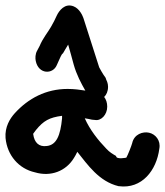

<svg xmlns="http://www.w3.org/2000/svg" viewBox="-22 -732 596 693"><path d="M-2 -234C4 -171 46 -123 104 -110C161 -93 216 -114 245 -162C249 -168 252 -174 257 -184C294 -138 335 -77 406 -60H407C490 -49 543 -117 553 -195C559 -225 539 -248 516 -253C494 -258 462 -248 455 -215C453 -207 439 -171 434 -163C434 -163 397 -155 397 -169C385 -176 374 -182 362 -195C332 -226 302 -264 284 -305C292 -304 301 -302 310 -300L321 -299C343 -295 365 -318 365 -347C365 -361 361 -373 354 -382C362 -390 368 -402 368 -419C368 -432 363 -441 360 -448V-450L351 -463C347 -469 342 -478 336 -489L279 -667C276 -675 266 -700 244 -709C212 -722 191 -693 183 -676C176 -661 171 -650 162 -635C152 -617 133 -595 121 -566L112 -549C105 -537 105 -521 107 -512C117 -463 169 -463 183 -497L192 -517C194 -521 201 -539 205 -539C211 -550 217 -559 224 -571C230 -549 238 -523 244 -499C254 -463 271 -431 286 -405C267 -408 246 -411 222 -411C144 -411 80 -377 31 -323C14 -304 -5 -274 -2 -234ZM98 -247C98 -250 95 -246 108 -263C135 -296 156 -308 202 -314V-305C196 -243 182 -209 147 -205C118 -201 102 -218 98 -247Z"/></svg>

Font: Stray Cat
Style: ExBlkCn
Weight: 1000
Version: Version 1.0